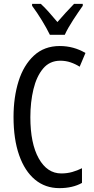

<svg xmlns="http://www.w3.org/2000/svg" viewBox="-20 -963 486 993"><path d="M292 -649Q237 -649 203 -608.5Q169 -568 153 -501.5Q137 -435 137 -357Q137 -221 180.5 -143.5Q224 -66 297 -66Q327 -66 353.5 -73.5Q380 -81 404 -93V-17Q356 10 287 10Q214 10 161 -34Q108 -78 79 -160.5Q50 -243 50 -358Q50 -460 76 -543Q102 -626 155.5 -675.5Q209 -725 289 -725Q361 -725 422 -689L392 -618Q370 -632 345 -640.5Q320 -649 292 -649ZM238 -783Q222 -816 197 -857Q172 -898 146 -933V-943H191Q210 -926 232.5 -900.5Q255 -875 277 -849Q303 -879 320.5 -898Q338 -917 363 -943H408V-933Q386 -902 358.5 -860Q331 -818 315 -783Z"/></svg>

Font: Noto Sans Bengali UI ExtraCondensed
Style: Regular
Weight: 400
Width: 2
Designer: Jelle Bosma - Monotype Design Team
Foundry: Monotype Imaging Inc.
Version: Version 2.003; ttfautohint (v1.8.4.7-5d5b)